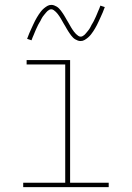

<svg xmlns="http://www.w3.org/2000/svg" viewBox="-20 -766 540 786"><path d="M75 0V-18H247V-502H89V-520H267V-18H425V0ZM310 -598Q304 -598 298.5 -600Q293 -602 288 -605Q283 -608 279 -612Q275 -616 271.5 -620.5Q268 -625 265 -629.5Q262 -634 259 -638.5Q256 -643 253 -648.5Q250 -654 247 -659Q244 -664 241 -669Q238 -674 235 -679.5Q232 -685 229 -690Q226 -695 223 -699.5Q220 -704 216.5 -708.5Q213 -713 209 -717Q205 -721 200 -724.5Q195 -728 190 -728Q185 -728 181 -725.5Q177 -723 174 -720.5Q171 -718 168 -714Q165 -710 161 -705.5Q157 -701 155.5 -698.5Q154 -696 152 -693Q150 -690 148.5 -686.5Q147 -683 145 -679.5Q143 -676 140.5 -672Q138 -668 136 -664Q134 -660 132 -655.5Q130 -651 127.5 -646Q125 -641 123 -635.5Q121 -630 118.5 -624.5Q116 -619 113.5 -613Q111 -607 109 -601L91 -607Q95 -619 99.5 -629Q104 -639 108 -648Q112 -657 116 -665.5Q120 -674 123.5 -681Q127 -688 131 -694.5Q135 -701 138.5 -706.5Q142 -712 147.5 -719Q153 -726 159.5 -731.5Q166 -737 173.5 -741.5Q181 -746 190 -746Q196 -746 201.5 -744Q207 -742 212 -739Q217 -736 221 -732Q225 -728 228.5 -723.5Q232 -719 235 -714.5Q238 -710 241 -705.5Q244 -701 247 -695.5Q250 -690 253 -685Q256 -680 259 -675Q262 -670 265 -664.5Q268 -659 271 -654Q274 -649 277 -644.5Q280 -640 283.5 -635.5Q287 -631 291 -627Q295 -623 300 -619.5Q305 -616 310 -616Q315 -616 319 -618.5Q323 -621 326 -623.5Q329 -626 332 -630Q335 -634 339 -638.5Q343 -643 344.5 -645.5Q346 -648 348 -651Q350 -654 351.5 -657.5Q353 -661 355 -664.5Q357 -668 359.5 -672Q362 -676 364 -680Q366 -684 368 -688.5Q370 -693 372.5 -698Q375 -703 377 -708.5Q379 -714 381.5 -719.5Q384 -725 386.5 -731Q389 -737 391 -743L409 -737Q405 -725 400.5 -715Q396 -705 392 -696Q388 -687 384 -678.5Q380 -670 376.5 -663Q373 -656 369 -649.5Q365 -643 361.5 -637.5Q358 -632 352.5 -625Q347 -618 340.5 -612.5Q334 -607 326.5 -602.5Q319 -598 310 -598Z"/></svg>

Font: Iosevka Term Curly Thin
Style: Regular
Weight: 100
Designer: Belleve Invis
Foundry: Belleve Invis
Version: Version 32.3.0